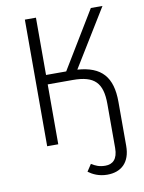

<svg xmlns="http://www.w3.org/2000/svg" viewBox="-96 -752 769 1023"><g transform="rotate(-10 288.5 -240.0)"><path d="M340 -374 531 -685H468L280 -375H171V-685H111V0H171V-324H307C424 -324 466 -280 466 -166V72C466 133 438 156 399 156C365 156 345 146 324 133L299 171C322 188 355 205 401 205C476 205 526 161 526 71V-167C526 -301 470 -365 340 -374Z"/></g></svg>

Font: FiraGO Light
Style: Regular
Weight: 300
Designer: bBox Type
Foundry: bBox Type GmbH
Version: Version 1.001;PS 001.001;hotconv 1.0.88;makeotf.lib2.5.64775